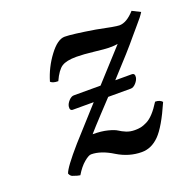

<svg xmlns="http://www.w3.org/2000/svg" viewBox="-90 -536 646 639"><g transform="rotate(-20 233.5 -216.0)"><path d="M438 -443.8 466.8 -429.2Q462.4 -421.9 455.6 -413.1Q448.7 -404.3 433.6 -387Q418.5 -369.6 412.1 -361.8Q382.3 -325.2 308.1 -245.1H366.2Q377.9 -245.1 376 -231Q374.5 -221.2 365.5 -211.2Q356.4 -201.2 347.2 -201.2H267.1Q259.8 -193.4 225.3 -156.5Q190.9 -119.6 175.8 -102.1Q207 -102.1 228.8 -96.4Q250.5 -90.8 260 -84.5Q269.5 -78.1 283 -72.5Q296.4 -66.9 313 -66.9Q325.2 -66.9 334.5 -68.8Q343.8 -70.8 356.2 -76.9Q368.7 -83 381.6 -96.9Q394.5 -110.8 408.2 -132.8Q424.8 -132.8 433.1 -123Q399.4 -45.9 371.8 -18.1Q344.2 9.8 310.1 9.8Q265.1 9.8 224.1 -15.1Q182.6 -41 147.9 -41Q139.2 -41 122.6 -27.1Q106 -13.2 90.8 12.2Q82 11.2 67.9 5.9Q59.1 4.4 54.2 -6.8Q59.6 -25.9 116.2 -90.8L215.8 -201.2H142.1Q130.9 -201.2 132.8 -215.8Q134.3 -225.6 143.3 -235.4Q152.3 -245.1 161.1 -245.1H255.9L356.9 -356Q347.2 -354 325.2 -354Q313 -354 275.1 -358.4Q237.3 -362.8 212.9 -362.8Q177.7 -362.8 161.1 -352.1Q144.5 -341.3 128.9 -307.1Q109.9 -307.1 102.1 -314.9Q115.7 -361.3 144.8 -400.1Q173.8 -439 199.2 -439Q224.6 -439 305.2 -425.8Q370.6 -412.1 383.8 -412.1Q409.7 -412.1 438 -443.8Z"/></g></svg>

Font: Common Serif Medium
Style: Italic
Weight: 500
Italic angle: -12°
Designer: Philipp H. Poll, Khaled Hosny
Foundry: Stefan Peev, Context Ltd.
Version: Version 1.026